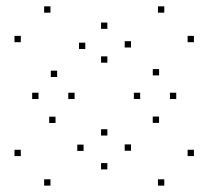

<svg xmlns="http://www.w3.org/2000/svg" viewBox="-20 -638 660 608"><path d="M538.1 -324.4V-344.4H518.1V-324.4ZM320 -546.6V-566.6H300V-546.6ZM101.9 -324.4V-344.4H81.9V-324.4ZM320 -101.6V-121.6H300V-101.6ZM216.2 -324.4V-344.4H196.2V-324.4ZM320 -439.5V-459.5H300V-439.5ZM423.9 -324.4V-344.4H403.9V-324.4ZM320 -208.8V-228.8H300V-208.8ZM500.2 -50.2V-70.2H480.2V-50.2ZM594.1 -143.7V-163.7H574.1V-143.7ZM483.7 -248.9V-268.9H463.7V-248.9ZM394.9 -160.7V-180.7H374.9V-160.7ZM594.1 -504.4V-524.4H574.1V-504.4ZM500.2 -597.9V-617.9H480.2V-597.9ZM394.9 -487.6V-507.6H374.9V-487.6ZM483.8 -399.2V-419.2H463.8V-399.2ZM160.9 -394.2V-414.2H140.9V-394.2ZM250.1 -482.9V-502.9H230.1V-482.9ZM139.8 -597.9V-617.9H119.8V-597.9ZM45.9 -504.4V-524.4H25.9V-504.4ZM244.7 -160.1V-180.1H224.7V-160.1ZM155.8 -248.5V-268.5H135.8V-248.5ZM45.9 -143.7V-163.7H25.9V-143.7ZM139.8 -50.2V-70.2H119.8V-50.2Z"/></svg>

Font: Monaspace Argon Dots Var
Style: Regular
Weight: 400
Designer: Riley Cran and the Lettermatic Team
Version: Version 1.100 (Monaspace Argon Dots)